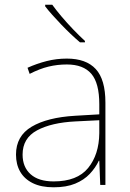

<svg xmlns="http://www.w3.org/2000/svg" viewBox="-20 -786 551 816"><path d="M264 -537Q346 -537 387 -492.5Q428 -448 428 -350V0H406L402 -103H400Q386 -73 361.5 -47Q337 -21 299.5 -5.5Q262 10 208 10Q155 10 119.5 -7.5Q84 -25 66 -56Q48 -87 48 -129Q48 -208 114.5 -247.5Q181 -287 299 -294L402 -300V-343Q402 -433 368 -472.5Q334 -512 264 -512Q224 -512 186.5 -503Q149 -494 106 -472L97 -498Q137 -516 178.5 -526.5Q220 -537 264 -537ZM301 -270Q199 -265 137.5 -232Q76 -199 76 -129Q76 -76 110 -45.5Q144 -15 208 -15Q308 -15 354.5 -72Q401 -129 402 -220V-275ZM202 -766Q217 -745 241 -716.5Q265 -688 292 -660Q319 -632 341 -612V-606H320Q300 -623 279.5 -642.5Q259 -662 239.5 -682.5Q220 -703 202.5 -722.5Q185 -742 172 -759V-766Z"/></svg>

Font: Noto Sans Khmer Thin
Style: Regular
Weight: 250
Version: Version 2.003